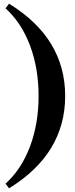

<svg xmlns="http://www.w3.org/2000/svg" viewBox="-20 -785 407 1040"><path d="M29 235 10 210Q96 132 142.5 8.5Q189 -115 189 -265Q189 -415 142.5 -538.5Q96 -662 10 -740L29 -765Q333 -578 333 -265Q333 48 29 235Z"/></svg>

Font: Platypi ExtraBold
Style: Regular
Weight: 800
Designer: David Sargent
Foundry: Bolt Cutter Type
Version: Version 1.200; ttfautohint (v1.8.4.7-5d5b)